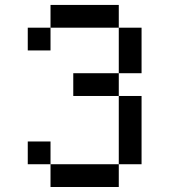

<svg xmlns="http://www.w3.org/2000/svg" viewBox="-20 -747 676 767"><path d="M90.9 -636.4V-545.5H181.8V-636.4ZM181.8 -727.3V-636.4H454.5V-727.3ZM454.5 -636.4V-454.5H545.5V-636.4ZM272.7 -454.5V-363.6H454.5V-454.5ZM454.5 -363.6V-90.9H545.5V-363.6ZM454.5 -90.9H181.8V0H454.5ZM181.8 -90.9V-181.8H90.9V-90.9Z"/></svg>

Font: Departure Mono
Style: Regular
Weight: 400
Monospace: yes
Designer: Helena Zhang
Version: Version 1.500;Glyphs 3.3.1 (3343)